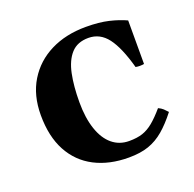

<svg xmlns="http://www.w3.org/2000/svg" viewBox="-94 -572 692 684"><g transform="rotate(-20 251.5 -230.0)"><path d="M284 15Q210 15 155 -13.5Q100 -42 70 -97.5Q40 -153 40 -234Q40 -309 73 -363Q106 -417 164 -446Q222 -475 298 -475Q348 -475 384 -466.5Q420 -458 448 -445V-280Q432 -277 416 -280Q394 -360 365.5 -397.5Q337 -435 293 -435Q251 -435 227.5 -409Q204 -383 194.5 -337Q185 -291 185 -230Q185 -171 199.5 -128Q214 -85 241 -62.5Q268 -40 305 -40Q335 -40 356 -47Q377 -54 397 -70.5Q417 -87 441 -115Q452 -110 459 -103.5Q466 -97 473 -89Q445 -53 418 -30Q391 -7 359.5 4Q328 15 284 15Z"/></g></svg>

Font: Poltawski Nowy
Style: Bold
Weight: 700
Designer: Adam Pótawski, Mateusz Machalski, Borys Kosmynka, Ania Wieluska
Foundry: Capitalics.wtf
Version: Version 1.001;gftools[0.9.25]